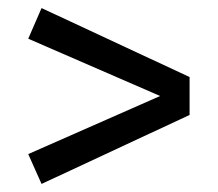

<svg xmlns="http://www.w3.org/2000/svg" viewBox="-20 -571 540 476"><path d="M450 -380V-286L83 -115L50 -189L377 -333L50 -475L83 -551Z"/></svg>

Font: FiraGO
Style: Regular
Weight: 400
Designer: bBox Type
Foundry: bBox Type GmbH
Version: Version 1.001;April 20, 2020;FontCreator 12.0.0.2555 64-bit